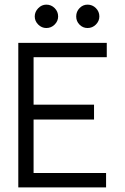

<svg xmlns="http://www.w3.org/2000/svg" viewBox="-20 -809 540 829"><path d="M59 -624H441V-562H125V-357H386V-293H125V-62H438V0H59ZM130 -738Q130 -758 145 -773.5Q160 -789 180 -789Q201 -789 216 -774Q231 -759 231 -738Q231 -718 216 -703Q201 -688 180 -688Q160 -688 145 -703Q130 -718 130 -738ZM309 -738Q309 -759 323.5 -774Q338 -789 358 -789Q379 -789 394 -774Q409 -759 409 -738Q409 -718 394 -703Q379 -688 358 -688Q338 -688 323.5 -702.5Q309 -717 309 -738Z"/></svg>

Font: Vazir Code
Style: Code
Weight: 400
Foundry: DejaVu fonts team - Redesigned by Saber Rastikerdar
Version: Version 1.1.2